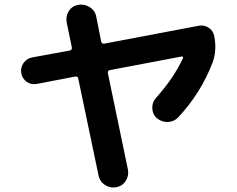

<svg xmlns="http://www.w3.org/2000/svg" viewBox="-20 -783 1040 842"><path d="M141.6 -415Q117.2 -410.2 97.2 -424.3Q77.1 -438.5 73.2 -462.4Q69.3 -486.3 83 -506.3Q96.7 -526.4 121.1 -531.2L286.1 -561.5Q296.9 -563.5 294.9 -576.2L272.5 -684.6Q267.6 -711.9 281.7 -734.4Q295.9 -756.8 322.8 -761.7Q349.6 -766.6 373.5 -751.5Q397.5 -736.3 402.3 -709L423.8 -600.6Q425.8 -589.8 438.5 -591.8L850.6 -669.9Q875 -674.8 895.5 -661.1Q916 -647.5 919.9 -623Q931.6 -559.6 912.1 -508.8Q861.3 -375 761.7 -268.6Q743.2 -249 716.3 -248Q689.5 -247.1 668 -264.6Q649.4 -280.3 647.9 -307.1Q646.5 -334 663.1 -352.5Q741.2 -439.5 782.2 -527.3Q784.2 -530.3 782.2 -533.2Q780.3 -536.1 776.4 -535.2L461.9 -475.6Q451.2 -473.6 453.1 -461.9L541 -39.1Q545.9 -11.7 531.2 10.7Q516.6 33.2 489.7 38.1Q462.9 43 439.9 27.8Q417 12.7 412.1 -13.7L323.2 -438.5Q321.3 -449.2 309.6 -447.3Z"/></svg>

Font: Rounded-X Mgen+ 2m bold
Style: Bold
Weight: 700
Designer: [Source Han Sans]
Ryoko NISHIZUKA  (kana & ideographs); Paul D. Hunt (Latin, Greek & Cyrillic); Wenlong ZHANG  (bopomofo
Version: Version 1.059.20150602